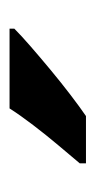

<svg xmlns="http://www.w3.org/2000/svg" viewBox="81 -887 200 402"><g transform="rotate(-90 181.0 -686.0)"><path d="M322 -756Q308 -742 285 -722Q262 -702 235.5 -680Q209 -658 183.5 -638.5Q158 -619 139 -606H40V-619Q56 -638 77.5 -663.5Q99 -689 120 -716.5Q141 -744 155 -766H322Z"/></g></svg>

Font: Noto Sans Adlam Unjoined
Style: Regular
Weight: 400
Designer: Mark Jamra, Neil Patel
Foundry: JamraPatel LLC
Version: Version 3.001